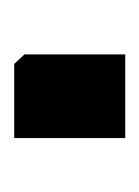

<svg xmlns="http://www.w3.org/2000/svg" viewBox="18 -458 200 277"><g transform="rotate(-90 118.5 -319.0)"><path d="M58.3 -238.8V-399H165.3L179 -384.2V-238.8Z"/></g></svg>

Font: Kreon Light
Style: Regular
Weight: 300
Designer: Julia Petretta
Foundry: Julia Petretta and Eli Heuer
Version: Version 2.002